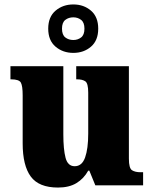

<svg xmlns="http://www.w3.org/2000/svg" viewBox="-20 -834 689 864"><path d="M241 10Q155 10 118.5 -39.5Q82 -89 82 -189V-405Q82 -447 74 -462Q66 -477 30 -477H27V-536H265V-230Q265 -162 275 -124Q285 -86 316 -86Q349 -86 363 -125.5Q377 -165 377 -233V-417Q377 -459 364 -468Q351 -477 327 -477H323V-536H560V-120Q560 -77 574 -68Q588 -59 612 -59H624V0H409L382 -66H377Q357 -30 324 -10Q291 10 241 10ZM310 -596Q263 -596 230 -624Q197 -652 197 -705Q197 -758 230 -786Q263 -814 310 -814Q357 -814 389.5 -786Q422 -758 422 -705Q422 -652 389.5 -624Q357 -596 310 -596ZM310 -654Q330 -654 345 -665.5Q360 -677 360 -705Q360 -733 345 -744.5Q330 -756 310 -756Q289 -756 274 -744.5Q259 -733 259 -705Q259 -677 274 -665.5Q289 -654 310 -654Z"/></svg>

Font: Noto Serif Myanmar SemiCondensed Black
Style: Regular
Weight: 900
Width: 4
Designer: Ben Mitchell and the Monotype Design Team
Foundry: Monotype Imaging Inc.
Version: Version 2.106; ttfautohint (v1.8.4.7-5d5b)